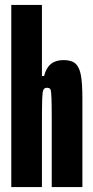

<svg xmlns="http://www.w3.org/2000/svg" viewBox="-20 -763 380 783"><path d="M26 -743H151V-453H160Q175 -518 239 -518Q272 -518 288 -503.5Q304 -489 310 -456Q316 -423 316 -360V0H191V-277Q191 -330 190 -361.5Q189 -393 185.5 -399Q182 -405 171 -405Q161 -405 157 -396.5Q153 -388 152 -358Q151 -328 151 -244V0H26Z"/></svg>

Font: Saira Ultra Condensed Black
Style: Regular
Weight: 900
Width: 1
Designer: Hector Gatti with collaboration of the Omnibus-Type team
Foundry: Omnibus-Type
Version: Version 1.001; ttfautohint (v1.8)